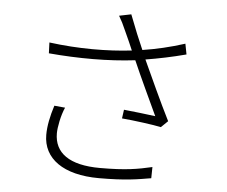

<svg xmlns="http://www.w3.org/2000/svg" viewBox="-55 -846 1110 939"><g transform="rotate(5 500.0 -376.0)"><path d="M216 -304C199 -251 189 -202 189 -159C189 -43 288 30 464 30C595 30 654 19 719 8L720 -47C650 -31 592 -20 465 -20C313 -20 240 -75 240 -171C240 -200 251 -259 269 -299ZM828 -662C756 -639 687 -623 621 -613C598 -666 581 -706 552 -782L493 -770C506 -748 515 -731 531 -694C546 -661 558 -635 570 -606C452 -592 309 -591 165 -610L167 -557C314 -544 459 -544 591 -560C621 -490 680 -365 712 -296C676 -301 597 -310 557 -314L551 -271C610 -266 708 -253 744 -245L777 -277C733 -364 674 -494 640 -568C702 -578 770 -592 838 -610Z"/></g></svg>

Font: Source Han Sans SC Light
Style: Regular
Weight: 300
Designer: Ryoko NISHIZUKA (kana & ideographs); Paul D. Hunt (Latin, Greek & Cyrillic); Wenlong ZHANG (bopomofo); Sandoll Communica
Foundry: Adobe Systems Incorporated
Version: Version 1.004;PS 1.004;hotconv 1.0.82;makeotf.lib2.5.63406